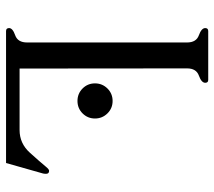

<svg xmlns="http://www.w3.org/2000/svg" viewBox="-58 -668 726 651"><g transform="rotate(90 305.5 -343.0)"><path d="M365 -259.5Q347.7 -242.2 322.8 -242.2Q297.9 -242.2 280.5 -259.5Q263.2 -276.9 263.2 -301.5Q263.2 -326.2 280.5 -343.8Q297.9 -361.3 322.8 -361.3Q347.7 -361.3 365 -343.8Q382.3 -326.2 382.3 -301.5Q382.3 -276.9 365 -259.5ZM212.9 -45.9H421.4Q466.8 -45.9 498.3 -80.8Q529.8 -115.7 545.9 -135.3Q554.7 -146 559.6 -146Q569.8 -146 569.8 -135.7Q569.8 -129.4 568.8 -125.5L533.2 0H85.9Q75.7 0 75.7 -10.3Q75.7 -22.5 100.1 -31Q124.5 -39.6 124.5 -71.3V-613.8Q124.5 -645 100.1 -653.8Q75.7 -662.6 75.7 -675.3Q75.7 -685.5 85.9 -685.5H251.5Q261.2 -685.5 261.2 -675.3Q261.2 -662.6 236.8 -653.8Q212.4 -645 212.4 -613.8Z"/></g></svg>

Font: Caudex
Style: Regular
Weight: 400
Version: Version 1.04